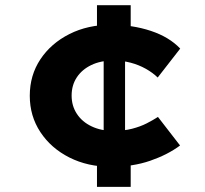

<svg xmlns="http://www.w3.org/2000/svg" viewBox="-20 -726 796 746"><path d="M411.4 -78Q321.1 -78 249.7 -114Q178.3 -150 137 -212.6Q95.7 -275.1 95.7 -353.9Q95.7 -433.6 137 -495.7Q178.3 -557.7 249.7 -593.7Q321.1 -629.7 411.4 -629.7Q494.6 -629.7 566.1 -606Q637.6 -582.2 680.2 -537.2L592.7 -424.8Q573.6 -443.5 546.4 -458.8Q519.1 -474.1 487.3 -482.5Q455.4 -490.8 420 -490.8Q371 -490.8 334.8 -473.3Q298.5 -455.9 278.4 -425.4Q258.3 -395 258.3 -354.4Q258.3 -314.5 278.8 -283.5Q299.2 -252.4 336 -235Q372.7 -217.5 420.4 -217.5Q461.3 -217.5 493 -225.7Q524.8 -233.9 549.6 -246.5Q574.5 -259.2 593.7 -271.7L679.6 -160.7Q631.7 -125 563.9 -101.5Q496 -78 411.4 -78ZM356.8 0V-108L382.8 -145.6V-555.5L356.8 -606V-705.7H487.8V-605L465.9 -559.4V-143.3L487.8 -107V0Z"/></svg>

Font: Lexend Giga
Style: Regular
Weight: 400
Designer: Bonnie Shaver-Troup, Thomas Jockin
Foundry: Lexend
Version: Version 1.007